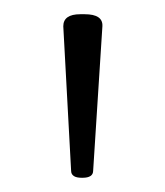

<svg xmlns="http://www.w3.org/2000/svg" viewBox="-20 -722 232 270"><path d="M95 -472Q80 -472 80 -482L69 -685Q69 -702 93 -702H99Q125 -702 124 -685L111 -482Q111 -472 96 -472Z"/></svg>

Font: Asap ExtraLight
Style: Regular
Weight: 200
Designer: Pablo Cosgaya
Foundry: Omnibus-Type
Version: Version 3.001; ttfautohint (v1.8.4.7-5d5b)